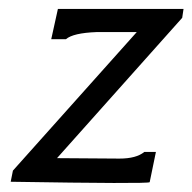

<svg xmlns="http://www.w3.org/2000/svg" viewBox="-20 -408 432 431"><path d="M110 -388H392L389 -368L108 -53L248 -52Q286 -52 304 -67H330L316 1Q311 5 4 0L9 -25L287 -336H197Q144 -334 128 -320H95Z"/></svg>

Font: GFS Neohellenic Rg
Style: Italic
Weight: 400
Italic angle: -12°
Designer: Takis Katsoulidis and George D. Matthiopoulos
Foundry: Takis Katsoulidis and George D. Matthiopoulos
Version: Version 1.0